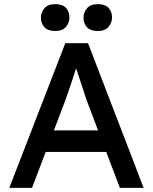

<svg xmlns="http://www.w3.org/2000/svg" viewBox="-20 -909 740 929"><path d="M25 0 296 -700H406L675 0H560L400 -422Q397 -429 388.5 -456Q380 -483 369 -516Q358 -549 349 -576.5Q340 -604 337 -612L360 -613Q354 -596 345.5 -570Q337 -544 327.5 -515Q318 -486 309 -460.5Q300 -435 294 -418L135 0ZM145 -174 185 -278H503L549 -174ZM384 -824Q384 -849 401 -869Q418 -889 453 -889Q488 -889 505 -871Q522 -853 522 -824Q522 -799 505 -779Q488 -759 453 -759Q418 -759 401 -777Q384 -795 384 -824ZM178 -824Q178 -849 195 -869Q212 -889 247 -889Q282 -889 299 -871Q316 -853 316 -824Q316 -799 299 -779Q282 -759 247 -759Q212 -759 195 -777Q178 -795 178 -824Z"/></svg>

Font: Mach
Style: Regular
Weight: 400
Version: Version 1.002